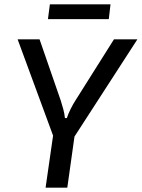

<svg xmlns="http://www.w3.org/2000/svg" viewBox="-20 -873 659 893"><path d="M619 -690 322 -231H231L62 -690H164L263 -404Q269 -385 274.5 -364.5Q280 -344 282 -324H291Q297 -343 308.5 -366Q320 -389 331 -406L510 -690ZM335 -299 293 0H192L235 -299ZM494 -853 486 -784H203L212 -853Z"/></svg>

Font: Exo 2 Medium
Style: Italic
Weight: 500
Italic angle: -8°
Designer: Natanael Gama
Foundry: Natanael Gama
Version: Version 2.010